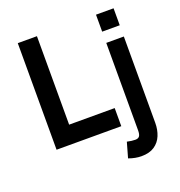

<svg xmlns="http://www.w3.org/2000/svg" viewBox="-160 -841 1123 1196"><g transform="rotate(-20 401.5 -243.0)"><path d="M519.5 0H90.5V-706.5H217.5V-120H519.5ZM725.5 -594H609V-706.5H725.5ZM575 219Q534.5 219 490.5 203L519 102.5Q549 109.5 573.5 109.5Q592.5 109.5 600.8 98.2Q609 87 609 60V-519.5H725.5V53Q725.5 98.5 710 136.2Q694.5 174 661.2 196.5Q628 219 575 219Z"/></g></svg>

Font: Acari Sans
Style: Bold
Weight: 700
Designer: Alfredo Marco Pradil and Stefan Peev (font) & Cristiano Sobral (main changes)
Foundry: Alfredo Marco Pradil and Stefan Peev (font) & Cristiano Sobral (main changes)
Version: Version 1.063; ttfautohint (v1.8.3)